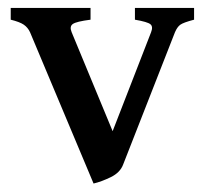

<svg xmlns="http://www.w3.org/2000/svg" viewBox="-20 -437 503 471"><path d="M456.1 -388.7Q429.7 -381.8 422.1 -376.2Q414.6 -370.6 409.2 -357.9L282.2 -33.7Q274.9 -13.7 251.7 -2.4Q228.5 8.8 209.5 13.2L53.7 -357.9Q48.3 -369.6 38.3 -376.5Q28.3 -383.3 6.3 -388.7V-417.5H202.1V-388.7Q167.5 -384.3 158.7 -378.2Q149.9 -372.1 155.8 -357.9L256.3 -115.2L350.6 -357.9Q356 -371.6 349.1 -377.4Q342.3 -383.3 311 -388.7V-417.5H456.1Z"/></svg>

Font: Dai Banna SIL Medium
Style: Regular
Weight: 500
Designer: Victor Gaultney
Foundry: SIL International
Version: Version 4.000